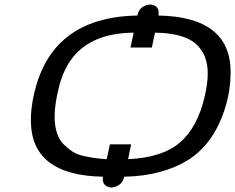

<svg xmlns="http://www.w3.org/2000/svg" viewBox="-20 -780 1059 865"><path d="M119.1 -237.8Q119.1 -289.6 130.9 -345.2Q205.1 -703.1 599.1 -710V-710.9Q607.9 -754.9 657.2 -759.8Q695.3 -755.9 694.8 -722.2Q694.8 -714.4 693.8 -710Q1019 -704.1 1019 -455.1Q1019 -338.9 970 -229.5Q920.9 -120.1 832 -62Q711.9 13.2 540 16.1Q528.8 60.1 481.9 64.9Q442.9 61 442.9 25.9Q442.9 24.9 443.4 21.5Q443.8 18.1 443.8 16.1Q119.1 10.3 119.1 -237.8ZM226.1 -254.9Q226.1 -212.9 236.6 -180.9Q247.1 -148.9 267.6 -128.9Q288.1 -108.9 308.6 -95.9Q329.1 -83 360.6 -76.4Q392.1 -69.8 411.1 -67.4Q430.2 -64.9 460.9 -63L475.1 -129.9H570.8L557.1 -63Q711.9 -69.8 791 -138.4Q870.1 -207 901.9 -344.2Q916 -405.3 916 -449.2Q916 -535.2 861.6 -583Q807.1 -630.9 678.2 -632.8L664.1 -565.9H567.9L582 -632.8Q396 -630.9 309.1 -522.9Q266.1 -468.8 246.1 -389.9Q226.1 -311 226.1 -254.9Z"/></svg>

Font: CMU Bright
Style: SemiBoldOblique
Weight: 600
Italic angle: -12°
Version: Version 0.7.0